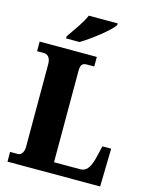

<svg xmlns="http://www.w3.org/2000/svg" viewBox="-135 -1017 868 1103"><g transform="rotate(15 299.0 -465.5)"><path d="M161 -784V-771H241C303 -808 403 -886 425 -921V-931H253C235 -886 188 -824 161 -784ZM19 0H570L575 -226H523L505 -151C489 -88 466 -66 435 -66H278V-605C278 -641 284 -657 316 -657H359V-714H19V-657H58C81 -657 100 -641 100 -602V-109C100 -73 81 -58 66 -58H19Z"/></g></svg>

Font: Noto Serif Ethiopic Condensed Black
Style: Regular
Weight: 900
Width: 3
Designer: Monotype Design Team
Foundry: Monotype Imaging Inc.
Version: Version 2.102